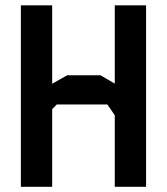

<svg xmlns="http://www.w3.org/2000/svg" viewBox="-20 -716 640 736"><path d="M60 -695.5H180V-395L237.5 -427.5H365L420 -395.5V-695.5H540V0H420V-274L391.5 -315.5H197.5L180 -297.5V0H60Z"/></svg>

Font: Kode Mono
Style: Regular
Weight: 400
Monospace: yes
Designer: Isa Ozler
Foundry: Kadena LLC
Version: Version 1.000;gftools[0.9.28]